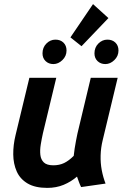

<svg xmlns="http://www.w3.org/2000/svg" viewBox="-20 -903 618 935"><path d="M210 12Q151 12 114.5 -9.5Q78 -31 61.5 -68Q45 -105 44.5 -151Q44 -197 56 -246L123 -524H254L189 -254Q183 -227 178.5 -199.5Q174 -172 176.5 -149Q179 -126 193.5 -112Q208 -98 240 -98Q269 -98 292 -109Q315 -120 339 -144Q341 -161 343.5 -179.5Q346 -198 350 -217Q354 -236 357 -252L422 -524H553L480 -220Q471 -183 470 -146Q469 -109 475.5 -74.5Q482 -40 494 -9L375 8Q369 -4 364.5 -16.5Q360 -29 355 -43Q326 -18 290 -3Q254 12 210 12ZM377 -678 323 -721 433 -883 508 -815ZM240 -591Q217 -591 202 -605.5Q187 -620 187 -643Q187 -672 206 -691Q225 -710 250 -710Q274 -710 289 -695.5Q304 -681 304 -657Q304 -630 284 -610.5Q264 -591 240 -591ZM493 -591Q470 -591 455 -605.5Q440 -620 440 -643Q440 -672 459 -691Q478 -710 503 -710Q527 -710 542 -695.5Q557 -681 557 -657Q557 -630 537 -610.5Q517 -591 493 -591Z"/></svg>

Font: Ubuntu Sans
Style: Bold Italic
Weight: 700
Italic angle: -13.5°
Designer: Dalton Maag Ltd
Foundry: Dalton Maag Ltd
Version: Version 1.006